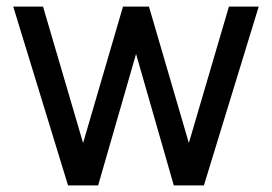

<svg xmlns="http://www.w3.org/2000/svg" viewBox="-20 -560 822 580"><path d="M391 -397 276.5 0H185.5L20 -540H110L231 -128L351.5 -540H430L550.5 -128L671.5 -540H761.5L596 0H505Z"/></svg>

Font: Vela Sans Med
Style: Regular
Weight: 500
Designer: Principal design: Mikhail Sharanda - project Manrope.
Design modification: Ravid Balaliev
Foundry: Mikhail Sharanda
Version: Version 1.001